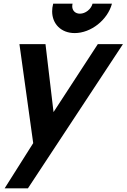

<svg xmlns="http://www.w3.org/2000/svg" viewBox="-20 -779 685 1039"><path d="M384.2 -600C472.2 -600 562.3 -671 585.8 -759H480.8C472.8 -729 442.4 -705 412.4 -705C387.3 -705 370.9 -721.8 370.9 -744.8C370.9 -749.3 371.5 -754.1 372.8 -759H267.8C264 -744.7 262.2 -730.8 262.2 -717.6C262.2 -649.7 310.6 -600 384.2 -600ZM509.2 -540 269.7 -172.5 226.2 -540H85.2L159.7 -4.5L5.2 240H131.2L645.2 -540Z"/></svg>

Font: Manrope
Style: ExtraBoldItalic
Weight: 800
Italic angle: -15°
Designer: Mikhail Sharanda
Foundry: Mikhail Sharanda
Version: Version 4.502;hotconv 1.0.109;makeotfexe 2.5.65596